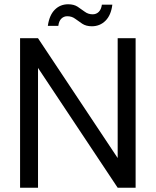

<svg xmlns="http://www.w3.org/2000/svg" viewBox="-20 -879 730 899"><path d="M74 0V-700H158L531 -139V-700H615V0H531L158 -561V0ZM410 -756Q383 -756 365 -768Q347 -780 331.5 -791.5Q316 -803 295 -803Q279 -803 267.5 -792Q256 -781 253 -758H204Q211 -808 236.5 -833.5Q262 -859 299 -859Q326 -859 343.5 -847.5Q361 -836 377 -824Q393 -812 414 -812Q431 -812 442.5 -823.5Q454 -835 457 -857H506Q500 -808 474 -782Q448 -756 410 -756Z"/></svg>

Font: DVN - DM Sans
Style: Regular
Weight: 400
Designer: Colophon Foundry, Jonny Pinhorn
Foundry: Colophon Foundry
Version: Version 4.004;gftools[0.9.30]